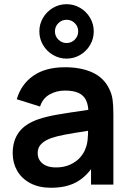

<svg xmlns="http://www.w3.org/2000/svg" viewBox="-20 -873 616 908"><path d="M40 -148Q40 -208.2 69.8 -248.1Q99.5 -288.1 162.8 -309.5Q199.7 -321.9 249.8 -330.7Q299.9 -339.4 392.2 -352.7Q417.2 -356.4 441.7 -359.8L398.3 -335.7Q398.6 -373.6 387.6 -397.6Q376.7 -421.6 352.2 -433.1Q327.7 -444.7 287.3 -444.7Q247.2 -444.7 214.5 -426.3Q181.8 -407.9 169.5 -369.2L59.3 -403.7Q79.8 -474.4 137.4 -514.7Q195 -555 287.7 -555Q362.9 -555 416.5 -530.6Q470.1 -506.2 495.7 -454.5Q508.8 -428.8 512.5 -401Q516.2 -373.2 516.2 -331.3V0H410.5V-117.2L428 -97.8Q403.1 -58.6 373.7 -33.7Q344.3 -8.8 306.9 3.1Q269.5 15 221.2 15Q164.4 15 123.4 -6.7Q82.4 -28.4 61.2 -65.6Q40 -102.8 40 -148ZM384.3 -170.7Q391.9 -188.3 394.3 -211.4Q396.7 -234.4 396.7 -261.5V-271.7L433.7 -260.5L390 -253.4Q322.3 -243.1 286 -236.1Q249.7 -229.1 223.5 -220.5Q191.2 -208.6 174.7 -191.8Q158.2 -174.9 158.2 -149.5Q158.2 -129.3 168.2 -113.9Q178.2 -98.5 197.6 -89.8Q217.1 -81.2 245 -81.2Q283.4 -81.2 312.6 -94.9Q341.8 -108.6 359.5 -129Q377.2 -149.4 384.3 -170.7ZM166.1 -724.5Q166.1 -759.2 183.5 -788.8Q200.9 -818.3 230.5 -835.8Q260 -853.2 294.8 -853.2Q329.6 -853.2 359.1 -835.8Q388.7 -818.3 406 -788.8Q423.4 -759.2 423.4 -724.5Q423.4 -689.7 406 -660.1Q388.7 -630.6 359.1 -613.2Q329.6 -595.8 294.8 -595.8Q260 -595.8 230.5 -613.2Q200.9 -630.6 183.5 -660.1Q166.1 -689.7 166.1 -724.5ZM349.8 -724.5Q349.8 -747.5 333.8 -763.5Q317.8 -779.5 294.8 -779.5Q272.2 -779.5 256 -763.5Q239.8 -747.5 239.8 -724.5Q239.8 -702 256 -685.8Q272.2 -669.5 294.8 -669.5Q317.8 -669.5 333.8 -685.8Q349.8 -702 349.8 -724.5Z"/></svg>

Font: Tap Sans
Style: Regular
Weight: 400
Designer: Tap Payments
Foundry: Tap Payments
Version: Version 1.001;Glyphs 3.1.2 (3151)